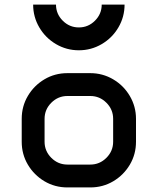

<svg xmlns="http://www.w3.org/2000/svg" viewBox="-20 -820 690 840"><path d="M375 0H275Q220 0 174.5 -27Q129 -54 102 -99.5Q75 -145 75 -200V-300Q75 -355 102 -400.5Q129 -446 174.5 -473Q220 -500 275 -500H375Q429 -500 475 -473Q521 -446 548 -400Q575 -354 575 -300V-200Q575 -145 548 -99.5Q521 -54 475.5 -27Q430 0 375 0ZM275 -100H375Q416 -100 445.5 -129.5Q475 -159 475 -200V-300Q475 -341 445.5 -370.5Q416 -400 375 -400H275Q234 -400 204.5 -370.5Q175 -341 175 -300V-200Q175 -159 204.5 -129.5Q234 -100 275 -100ZM325 -700Q366 -700 395.5 -729.5Q425 -759 425 -800H525Q525 -746 498 -700Q471 -654 425 -627Q379 -600 325 -600Q271 -600 225 -627Q179 -654 152 -700Q125 -746 125 -800H225Q225 -759 254.5 -729.5Q284 -700 325 -700Z"/></svg>

Font: Monoikos Medium
Style: Regular
Weight: 500
Designer: Brian Krent
Version: Version 0.088